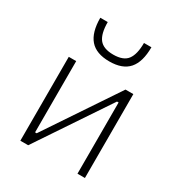

<svg xmlns="http://www.w3.org/2000/svg" viewBox="-184 -904 954 1026"><g transform="rotate(30 293.0 -391.5)"><path d="M93.8 0V-517.6H139.6V-78.1H149.4L443.8 -517.6H492.2V0H446.3V-439.5H436.5L142.1 0ZM293 -604.5Q211.9 -604.5 173.6 -648.7Q135.3 -692.9 135.3 -782.7H181.2Q181.2 -711.4 206.5 -679Q231.9 -646.5 293 -646.5Q355.5 -646.5 380.1 -679.7Q404.8 -712.9 404.8 -782.7H450.7Q450.7 -692.4 412.4 -648.4Q374 -604.5 293 -604.5Z"/></g></svg>

Font: Cascadia Mono ExtraLight
Style: Regular
Weight: 200
Monospace: yes
Designer: Aaron Bell
Foundry: Saja Typeworks
Version: Version 2404.023; ttfautohint (v1.8.4)